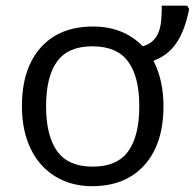

<svg xmlns="http://www.w3.org/2000/svg" viewBox="-20 -637 677 667"><path d="M547.9 -268.1Q547.9 -137.2 481.9 -63.7Q416 9.8 299.8 9.8Q228 9.8 172.4 -23.9Q116.7 -57.6 86.4 -120.6Q56.2 -183.6 56.2 -268.1Q56.2 -398.9 121.6 -471.9Q187 -544.9 303.2 -544.9Q409.2 -544.9 476.1 -476.1Q501 -483.4 515.1 -499.3Q529.3 -515.1 535.6 -539.3Q542 -563.5 542 -617.2H629.9L637.2 -606Q622.1 -529.8 592.5 -487.1Q563 -444.3 513.2 -425.8Q547.9 -358.4 547.9 -268.1ZM140.1 -268.1Q140.1 -165 178.7 -111.6Q217.3 -58.1 301.8 -58.1Q387.2 -58.1 425.5 -111.6Q463.9 -165 463.9 -268.1Q463.9 -370.6 425 -423.3Q386.2 -476.1 300.8 -476.1Q216.3 -476.1 178.2 -423.3Q140.1 -370.6 140.1 -268.1Z"/></svg>

Font: Open Sans ACDW
Style: acdw
Weight: 400
Foundry: Ascender Corporation
Version: Version 1.10